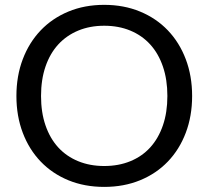

<svg xmlns="http://www.w3.org/2000/svg" viewBox="-20 -744 838 772"><path d="M399 7.5Q320 7.5 255 -19.2Q190 -46 143.5 -94.5Q97 -143 71.5 -210.2Q46 -277.5 46 -358Q46 -438.5 71.5 -505.8Q97 -573 143.5 -621.8Q190 -670.5 255 -697.5Q320 -724.5 399 -724.5Q478 -724.5 543.2 -697.5Q608.5 -670.5 655 -621.8Q701.5 -573 727 -505.8Q752.5 -438.5 752.5 -358Q752.5 -277.5 727 -210.2Q701.5 -143 655 -94.5Q608.5 -46 543.2 -19.2Q478 7.5 399 7.5ZM399 -640.5Q341.5 -640.5 294.5 -621Q247.5 -601.5 214.2 -565.2Q181 -529 163 -476.5Q145 -424 145 -358Q145 -292 163 -239.8Q181 -187.5 214.2 -151.2Q247.5 -115 294.5 -95.8Q341.5 -76.5 399 -76.5Q457 -76.5 504 -95.8Q551 -115 584 -151.2Q617 -187.5 635 -239.8Q653 -292 653 -358Q653 -424 635 -476.5Q617 -529 584 -565.2Q551 -601.5 504 -621Q457 -640.5 399 -640.5Z"/></svg>

Font: LatoCHI
Style: Regular
Weight: 400
Designer: Lukasz Dziedzic
Foundry: tyPoland Lukasz Dziedzic
Version: Version 1.104